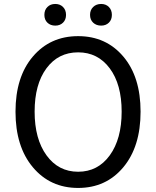

<svg xmlns="http://www.w3.org/2000/svg" viewBox="-20 -928 781 961"><path d="M57.6 -369.1Q57.6 -543 144.5 -645Q231.4 -747.1 371.1 -747.1Q510.7 -747.1 597.2 -645Q683.6 -543 683.6 -369.1Q683.6 -194.3 597.2 -90.8Q510.7 12.7 371.1 12.7Q231.4 12.7 144.5 -90.8Q57.6 -194.3 57.6 -369.1ZM371.1 -666Q271.5 -666 212.4 -585.9Q153.3 -505.9 153.3 -369.1Q153.3 -232.4 212.9 -150.4Q272.5 -68.4 371.1 -68.4Q469.7 -68.4 529.3 -150.4Q588.9 -232.4 588.9 -369.1Q588.9 -505.9 529.3 -585.9Q469.7 -666 371.1 -666ZM256.8 -799.8Q232.4 -799.8 217.3 -814.5Q202.1 -829.1 202.1 -853.5Q202.1 -877.9 217.3 -893.1Q232.4 -908.2 256.8 -908.2Q280.3 -908.2 295.4 -893.1Q310.5 -877.9 310.5 -853.5Q310.5 -829.1 295.4 -814.5Q280.3 -799.8 256.8 -799.8ZM486.3 -799.8Q461.9 -799.8 446.3 -814.5Q430.7 -829.1 430.7 -853.5Q430.7 -877.9 446.3 -893.1Q461.9 -908.2 486.3 -908.2Q509.8 -908.2 524.9 -893.1Q540 -877.9 540 -853.5Q540 -829.1 524.9 -814.5Q509.8 -799.8 486.3 -799.8Z"/></svg>

Font: irohakakuC Regular
Style: Regular
Weight: 400
Designer: [Source Han Sans]
Ryoko NISHIZUKA Ë•øÂ°öÊ∂ºÂ≠ê (kana & ideographs); Paul D. Hunt (Latin, Greek & Cyrillic); Wenlong ZHAN
Version: Version 1.001.20160904